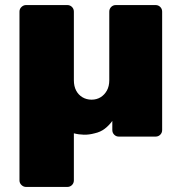

<svg xmlns="http://www.w3.org/2000/svg" viewBox="-20 -540 718 759"><path d="M83 199Q73 199 65 191.5Q57 184 57 173V-494Q57 -505 65 -512.5Q73 -520 83 -520H246Q257 -520 264.5 -512.5Q272 -505 272 -494V-223Q272 -199 281 -182Q290 -165 306 -155.5Q322 -146 342 -146Q362 -146 377.5 -155.5Q393 -165 402.5 -182Q412 -199 412 -223V-494Q412 -505 419.5 -512.5Q427 -520 438 -520H595Q606 -520 613.5 -512.5Q621 -505 621 -494V-26Q621 -15 613.5 -7.5Q606 0 595 0H450Q439 0 431.5 -7.5Q424 -15 424 -26V-62Q411 -44 394 -31Q377 -18 354 -13Q332 -7 311.5 -7.5Q291 -8 272 -13V173Q272 184 264.5 191.5Q257 199 246 199Z"/></svg>

Font: Rubik ExtraBold
Style: Regular
Weight: 800
Designer: Hubert and Fischer
Foundry: Hubert and Fischer
Version: Version 2.300;gftools[0.9.30]